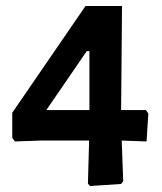

<svg xmlns="http://www.w3.org/2000/svg" viewBox="-20 -526 543 642"><path d="M388 -506 385 -158H468L476 -146L470 -53L387 -56L392 80L385 89L281 96L274 88L278 -56H117L30 -53L21 -65V-149L266 -506ZM135 -158H279V-355H270Z"/></svg>

Font: Alegreya Sans SC
Style: Bold
Weight: 700
Designer: Juan Pablo del Peral
Foundry: Huerta Tipografica
Version: Version 2.007